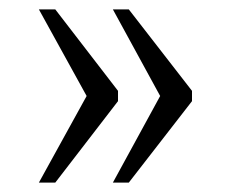

<svg xmlns="http://www.w3.org/2000/svg" viewBox="-20 -475 494 410"><path d="M221 -85 322 -270 221 -455H255L390 -281V-259L255 -85ZM63 -85 165 -270 63 -455H98L232 -281V-259L98 -85Z"/></svg>

Font: Noto Serif Ethiopic SemiCondensed Light
Style: Regular
Weight: 300
Width: 4
Designer: Monotype Design Team
Foundry: Monotype Imaging Inc.
Version: Version 2.102; ttfautohint (v1.8.4.7-5d5b)